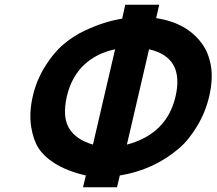

<svg xmlns="http://www.w3.org/2000/svg" viewBox="-20 -770 918 814"><path d="M119 -362Q134 -428 169.5 -486Q205 -544 248 -581Q290 -617 339 -640Q419 -678 498 -691L511 -750H655L642 -693Q772 -674 837 -584Q864 -547 874 -492Q884 -436 867 -362Q852 -296 816.5 -236.5Q781 -177 739 -141Q633 -50 488 -26L476 24H332L344 -26Q262 -45 208 -80Q165 -108 143 -142.5Q121 -177 112 -233Q103 -293 119 -362ZM468 -561Q390 -545 336.5 -495Q283 -445 263 -360Q244 -274 273 -226Q302 -178 374 -157ZM518 -157Q687 -202 724 -360Q763 -527 612 -561Z"/></svg>

Font: Miedinger
Style: Bold-Italic
Weight: 700
Italic angle: -13°
Version: Version 001.000